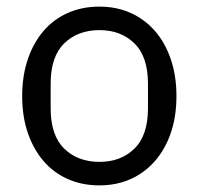

<svg xmlns="http://www.w3.org/2000/svg" viewBox="-20 -548 600 580"><path d="M47 0ZM280 12Q228 12 185 -7Q142 -26 111.5 -61.5Q81 -97 64 -146.5Q47 -196 47 -258Q47 -319 64 -369Q81 -419 111.5 -454.5Q142 -490 185 -509Q228 -528 280 -528Q332 -528 374.5 -509Q417 -490 448 -454.5Q479 -419 496 -369Q513 -319 513 -258Q513 -196 496 -146.5Q479 -97 448 -61.5Q417 -26 374.5 -7Q332 12 280 12ZM280 -59Q345 -59 386 -99Q427 -139 427 -221V-295Q427 -377 386 -417Q345 -457 280 -457Q215 -457 174 -417Q133 -377 133 -295V-221Q133 -139 174 -99Q215 -59 280 -59Z"/></svg>

Font: Aneliza
Style: Regular
Weight: 400
Designer: Mike Abbink, Paul van der Laan, Pieter van Rosmalen
Foundry: Bold Monday
Version: Version 3.001;September 8, 2019;FontCreator 11.5.0.2425 64-b